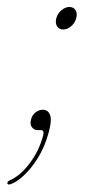

<svg xmlns="http://www.w3.org/2000/svg" viewBox="-62 -364 280 537"><path d="M44.5 0Q33 0 27 -8.5Q21 -17 25 -30.5Q28 -42 37.2 -49.5Q46.5 -57 57.5 -57Q73 -57 78.2 -41.8Q83.5 -26.5 74 7Q63 47.5 43.5 78.5Q24 109.5 2.8 128.5Q-18.5 147.5 -35 152Q-41 152.5 -41.5 148.5Q-41.5 143.5 -35 140.5Q-5.5 128 21 92.8Q47.5 57.5 58.5 15.5Q62.5 0 53 0ZM115 -281.5Q103 -281.5 97.5 -290.8Q92 -300 95.5 -313Q99 -326.5 110 -335.5Q121 -344.5 132 -344.5Q144 -344.5 149.5 -335.2Q155 -326 151 -312.5Q147.5 -299.5 136.8 -290.5Q126 -281.5 115 -281.5Z"/></svg>

Font: Fraunces 144pt Soft Thin
Style: Italic
Weight: 100
Italic angle: -16°
Version: Version 1.000;[0bf87f6ff]